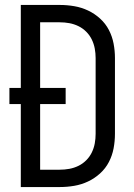

<svg xmlns="http://www.w3.org/2000/svg" viewBox="-20 -755 540 775"><path d="M64 0V-335H18V-400H64V-735H222Q251 -735 280 -730Q309 -725 335.5 -712.5Q362 -700 384 -680Q406 -660 419.5 -634Q433 -608 438.5 -579Q444 -550 444 -521V-215Q444 -185 438.5 -156Q433 -127 419.5 -101Q406 -75 384 -55Q362 -35 335.5 -22.5Q309 -10 280 -5Q251 0 221 0ZM142 -70H221Q241 -70 260 -73.5Q279 -77 296.5 -85.5Q314 -94 328 -108Q342 -122 350.5 -139.5Q359 -157 362.5 -176Q366 -195 366 -215V-521Q366 -540 362.5 -559Q359 -578 350.5 -595.5Q342 -613 328 -627Q314 -641 296.5 -649.5Q279 -658 260 -661.5Q241 -665 221 -665H142V-400H245V-335H142Z"/></svg>

Font: Iosevka Curly
Style: Regular
Weight: 400
Monospace: yes
Designer: Belleve Invis
Foundry: Belleve Invis
Version: Version 22.1.2; ttfautohint (v1.8.4)